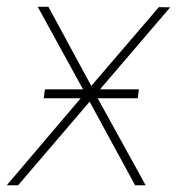

<svg xmlns="http://www.w3.org/2000/svg" viewBox="-40 -549 528 569"><path d="M368.2 -257.8H249.5L391.6 0H360.4L225.6 -247.6L13.7 0H-20L199.2 -257.8H89.4L93.3 -284.2H206.1L71.8 -528.8H103.5L230.5 -294.4L430.7 -527.8L464.4 -527.3L256.3 -284.2H371.6Z"/></svg>

Font: Roboto Thin
Style: Italic
Weight: 250
Italic angle: -12°
Designer: Google
Version: Version 2.134; 2016